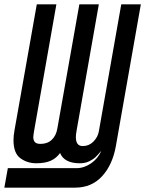

<svg xmlns="http://www.w3.org/2000/svg" viewBox="-29 -745 667 882"><path d="M7 27.5H322Q357.5 27.5 389.8 5Q422 -17.5 436 -52Q420.5 -33.5 410.2 -23.5Q400 -13.5 381.2 -4.2Q362.5 5 337.5 5Q266.5 5 247 -42Q229.5 -18 203.8 -6.5Q178 5 137 5Q96.5 5 64.8 -18Q33 -41 33 -101.5Q33 -121.5 37.5 -146L140 -725H230L127.5 -143Q124 -122 124 -115Q124 -100.5 131.2 -92.2Q138.5 -84 157.5 -84Q189 -84 209 -103Q229 -122 234.5 -155L335.5 -725H425L323 -146Q319.5 -127.5 319.5 -115Q319.5 -74 351 -74Q379.5 -74 399.8 -94.2Q420 -114.5 425 -141L528 -725H618L503 -72.5Q487.5 13 439.5 65Q391.5 117 316 117H-9Z"/></svg>

Font: JuliaMono Medium
Style: Italic
Weight: 500
Italic angle: -9°
Monospace: yes
Designer: cormullion
Foundry: corm
Version: Version 0.054; ttfautohint (v1.8.4)